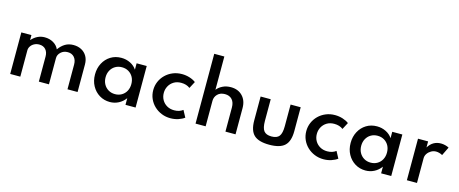

<svg xmlns="http://www.w3.org/2000/svg" viewBox="-46 -1565 5465 2286"><g transform="rotate(15 2686.0 -422.0)"><path d="M96.5 0H221V-324Q221 -351.5 236.8 -375.2Q252.5 -399 280 -413.5Q307.5 -428 341.5 -428Q391.5 -428 420.5 -395.8Q449.5 -363.5 449.5 -309.5V0H574V-323.5Q574 -365 607.8 -396.5Q641.5 -428 693 -428Q743 -428 772.8 -394.8Q802.5 -361.5 802.5 -304.5V0H927V-338.5Q927 -397.5 902.5 -440Q878 -482.5 835 -505.2Q792 -528 737 -528Q679 -528 635 -501.8Q591 -475.5 556.5 -426.5Q536.5 -473 489.5 -500.5Q442.5 -528 382 -528Q290.5 -528 221 -450.5V-512H96.5Z M1327 16Q1385 16 1434.2 -9.8Q1483.5 -35.5 1517.5 -82V0H1642V-512H1517.5V-433.5Q1488 -478 1437.2 -503Q1386.5 -528 1327 -528Q1253 -528 1195.8 -492.5Q1138.5 -457 1105.8 -395.5Q1073 -334 1073 -256.5Q1073 -177.5 1106.8 -116Q1140.5 -54.5 1198.2 -19.2Q1256 16 1327 16ZM1362.5 -90.5Q1316.5 -90.5 1280.5 -112Q1244.5 -133.5 1224 -170.8Q1203.5 -208 1203.5 -256Q1203.5 -304 1224 -341.5Q1244.5 -379 1280.5 -400.2Q1316.5 -421.5 1362.5 -421.5Q1409 -421.5 1444.8 -400.2Q1480.5 -379 1500.8 -341.8Q1521 -304.5 1521 -256Q1521 -208 1500.8 -170.5Q1480.5 -133 1444.8 -111.8Q1409 -90.5 1362.5 -90.5Z M2074 16Q2124.5 16 2169.5 1.2Q2214.5 -13.5 2245 -36.5L2200 -120.5Q2157 -87 2093 -87Q2042 -87 2003.2 -109.5Q1964.5 -132 1942.8 -170.2Q1921 -208.5 1921 -256Q1921 -301 1941.8 -339.5Q1962.5 -378 2000.8 -401.5Q2039 -425 2092 -425Q2157 -425 2200.5 -391.5L2245 -475.5Q2215 -499 2169.2 -513.5Q2123.5 -528 2073.5 -528Q2013 -528 1961.5 -506.5Q1910 -485 1871.8 -447.5Q1833.5 -410 1812.2 -360.8Q1791 -311.5 1791 -256Q1791 -198.5 1813 -149Q1835 -99.5 1874 -62.5Q1913 -25.5 1964.2 -4.8Q2015.5 16 2074 16Z M2381 0H2505.5V-314Q2505.5 -362 2538.8 -396Q2572 -430 2630 -430Q2686 -430 2717.8 -395.2Q2749.5 -360.5 2749.5 -296.5V0H2874V-322.5Q2874 -416.5 2820 -472.2Q2766 -528 2677.5 -528Q2620.5 -528 2576.2 -506.2Q2532 -484.5 2505.5 -450.5V-860.5H2381Z M3293 16Q3424.5 16 3482.2 -38.2Q3540 -92.5 3540 -217.5V-512H3415.5V-245.5Q3415.5 -158.5 3387.8 -122.2Q3360 -86 3293 -86Q3226.5 -86 3198.5 -122.2Q3170.5 -158.5 3170.5 -245.5V-512H3046V-217.5Q3046 -92.5 3103.5 -38.2Q3161 16 3293 16Z M3960.5 16Q4011 16 4056 1.2Q4101 -13.5 4131.5 -36.5L4086.5 -120.5Q4043.5 -87 3979.5 -87Q3928.5 -87 3889.8 -109.5Q3851 -132 3829.2 -170.2Q3807.5 -208.5 3807.5 -256Q3807.5 -301 3828.2 -339.5Q3849 -378 3887.2 -401.5Q3925.5 -425 3978.5 -425Q4043.5 -425 4087 -391.5L4131.5 -475.5Q4101.5 -499 4055.8 -513.5Q4010 -528 3960 -528Q3899.5 -528 3848 -506.5Q3796.5 -485 3758.2 -447.5Q3720 -410 3698.8 -360.8Q3677.5 -311.5 3677.5 -256Q3677.5 -198.5 3699.5 -149Q3721.5 -99.5 3760.5 -62.5Q3799.5 -25.5 3850.8 -4.8Q3902 16 3960.5 16Z M4478 16Q4536 16 4585.2 -9.8Q4634.5 -35.5 4668.5 -82V0H4793V-512H4668.5V-433.5Q4639 -478 4588.2 -503Q4537.5 -528 4478 -528Q4404 -528 4346.8 -492.5Q4289.5 -457 4256.8 -395.5Q4224 -334 4224 -256.5Q4224 -177.5 4257.8 -116Q4291.5 -54.5 4349.2 -19.2Q4407 16 4478 16ZM4513.5 -90.5Q4467.5 -90.5 4431.5 -112Q4395.5 -133.5 4375 -170.8Q4354.5 -208 4354.5 -256Q4354.5 -304 4375 -341.5Q4395.5 -379 4431.5 -400.2Q4467.5 -421.5 4513.5 -421.5Q4560 -421.5 4595.8 -400.2Q4631.5 -379 4651.8 -341.8Q4672 -304.5 4672 -256Q4672 -208 4651.8 -170.5Q4631.5 -133 4595.8 -111.8Q4560 -90.5 4513.5 -90.5Z M4986 0H5110.5V-305Q5110.5 -335 5128.2 -361.2Q5146 -387.5 5174.5 -403.8Q5203 -420 5235 -420Q5254 -420 5275.5 -414Q5297 -408 5313.5 -398L5365 -503.5Q5346 -514.5 5319.2 -521.2Q5292.5 -528 5267 -528Q5165.5 -528 5110.5 -437.5V-512H4986Z"/></g></svg>

Font: Spartan SemiBold
Style: Regular
Weight: 600
Designer: Matt Bailey, Mirko Velimirovic
Foundry: Matt Bailey
Version: Version 1.003; ttfautohint (v1.8.3)